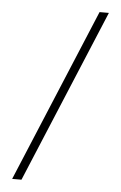

<svg xmlns="http://www.w3.org/2000/svg" viewBox="-52 -752 496 790"><g transform="rotate(5 196.0 -357.5)"><path d="M28.5 0 327 -715H365.5L67 0Z"/></g></svg>

Font: Newsreader 72pt
Style: Regular
Weight: 400
Designer: Hugues Gentile
Foundry: Production Type
Version: Version 1.003; ttfautohint (v1.8.3)